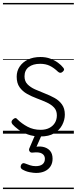

<svg xmlns="http://www.w3.org/2000/svg" viewBox="-20 -905 520 1300"><path d="M254 19Q207 19 169 5.5Q131 -8 105 -27.5Q79 -47 64 -64Q57 -73 58 -81Q59 -89 68 -97Q77 -105 84 -105.5Q91 -106 98 -97Q127 -68 166.5 -47Q206 -26 255 -26Q289 -26 313.5 -38.5Q338 -51 351.5 -73Q365 -95 365 -124Q365 -157 345.5 -177.5Q326 -198 295 -212Q264 -226 229 -239Q194 -252 163 -269.5Q132 -287 112.5 -314.5Q93 -342 93 -386Q93 -424 113 -454Q133 -484 169 -501.5Q205 -519 254 -519Q291 -519 320.5 -508Q350 -497 372.5 -480.5Q395 -464 408 -447Q415 -439 413.5 -432Q412 -425 403 -418Q396 -412 388.5 -412Q381 -412 373 -419Q345 -446 317 -459.5Q289 -473 252 -473Q203 -473 174.5 -451Q146 -429 146 -388Q146 -355 166 -334.5Q186 -314 217 -300Q248 -286 283 -272.5Q318 -259 349 -242Q380 -225 399.5 -198Q419 -171 419 -129Q419 -93 401 -58.5Q383 -24 347 -2.5Q311 19 254 19ZM224 266Q208 266 181 261Q154 256 129 241Q121 235 120 227.5Q119 220 123 211Q128 203 134.5 200.5Q141 198 150 202Q165 208 183.5 214Q202 220 222 220Q252 220 268 207Q284 194 284 170Q284 147 264.5 135Q245 123 203 128Q195 129 190 127.5Q185 126 181 121Q176 114 176.5 108Q177 102 181 94L223 -4H268L219 107L202 94Q239 83 269.5 89Q300 95 318 115Q336 135 336 170Q336 199 322.5 220.5Q309 242 284 254Q259 266 224 266ZM0 365H480V375H0ZM0 -20H480V0H0ZM0 -505H480V-500H0ZM0 -885H480V-875H0Z"/></svg>

Font: Playwrite AT Guides
Style: Regular
Weight: 400
Designer: Veronika Burian, José Scaglione
Foundry: TypeTogether
Version: Version 1.003